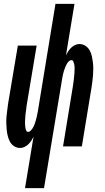

<svg xmlns="http://www.w3.org/2000/svg" viewBox="-20 -755 540 990"><path d="M109 215 153 -51Q148 -40 141.5 -30Q135 -20 126.5 -11.5Q118 -3 106.5 2.5Q95 8 84 8Q67 8 53 -1Q39 -10 31.5 -24Q24 -38 20 -54Q16 -70 14.5 -86.5Q13 -103 12.5 -120Q12 -137 13.5 -154Q15 -171 17.5 -188Q20 -205 22 -222L72 -520H169L117 -209Q116 -202 115.5 -194.5Q115 -187 113.5 -180Q112 -173 111.5 -166Q111 -159 110.5 -152Q110 -145 109.5 -137.5Q109 -130 109 -123Q109 -116 109.5 -109Q110 -102 111 -95.5Q112 -89 115 -82Q118 -75 125 -75Q132 -75 138 -81Q144 -87 148 -93.5Q152 -100 155.5 -107.5Q159 -115 161 -122Q163 -129 165 -136Q167 -143 169 -150.5Q171 -158 172 -165.5Q173 -173 175 -180L266 -735H364L320 -469Q325 -480 331.5 -490Q338 -500 346.5 -508.5Q355 -517 366.5 -522.5Q378 -528 389 -528Q406 -528 420 -519Q434 -510 442 -496Q450 -482 453.5 -466Q457 -450 459 -433.5Q461 -417 461 -400Q461 -383 459.5 -366Q458 -349 456 -332Q454 -315 451 -298L402 0H305L356 -311Q357 -318 358 -325.5Q359 -333 360 -340Q361 -347 361.5 -354Q362 -361 363 -368Q364 -375 364 -382.5Q364 -390 364.5 -397Q365 -404 364.5 -411Q364 -418 362.5 -424.5Q361 -431 358 -438Q355 -445 348 -445Q341 -445 335 -439Q329 -433 325 -426.5Q321 -420 318 -412.5Q315 -405 312.5 -398Q310 -391 308 -384Q306 -377 304.5 -369.5Q303 -362 301.5 -354.5Q300 -347 299 -340L207 215Z"/></svg>

Font: Iosevka Oblique
Style: Bold
Weight: 700
Italic angle: -9°
Monospace: yes
Designer: Belleve Invis
Foundry: Belleve Invis
Version: Version 32.5.0; ttfautohint (v1.8.4)